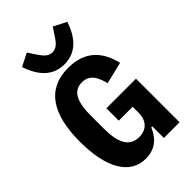

<svg xmlns="http://www.w3.org/2000/svg" viewBox="-281 -1051 1162 1162"><g transform="rotate(-45 300.0 -470.0)"><path d="M410.9 0H545.1V-372.9H291.9V-267H410.9V-215.9C410.9 -154.1 377.1 -109 310 -109C223 -109 193.9 -182.9 193.9 -296.2V-410.2C193.9 -522 221.9 -589.1 297.9 -589.1C366.8 -589.1 389.9 -534.1 404.8 -475.1L545.1 -508.9C517 -628.9 445 -709.9 301.1 -709.9C120 -709.9 35.2 -579.9 35.2 -343C35.2 -121.1 109 12.1 246.1 12.1C332 12.1 378.9 -40.8 402 -99.1H410.9ZM106.9 -910.2C132.1 -838.1 181.1 -740.1 301.1 -740.1C421.2 -740.1 470.2 -838.1 495 -910.2L411.9 -952.1L391 -920.1C360.1 -872.2 340.2 -843 301.1 -843C262.1 -843 242.2 -872.2 210.9 -920.1L190 -952.1Z"/></g></svg>

Font: Margiela Mono Bold
Style: Regular
Weight: 700
Designer: Mike Abbink, Paul van der Laan, Pieter van Rosmalen
Foundry: Bold Monday
Version: Version 2.003 2021